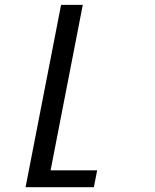

<svg xmlns="http://www.w3.org/2000/svg" viewBox="-20 -567 642 795"><path d="M232.9 -546.9H322.8L189.5 138.2H382.3L368.7 208H85.9Z"/></svg>

Font: Hack
Style: Italic
Weight: 400
Italic angle: -11°
Monospace: yes
Designer: Christopher Simpkins
Foundry: Christopher Simpkins
Version: Version 2.019; ttfautohint (v1.4.1) -l 4 -r 80 -G 350 -x 0 -